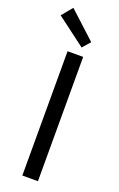

<svg xmlns="http://www.w3.org/2000/svg" viewBox="-186 -1017 661 1064"><g transform="rotate(20 145.0 -485.0)"><path d="M101 0V-733H193V0ZM167 -779 -3 -907 49 -970 207 -825Z"/></g></svg>

Font: Noto Sans KR Thin
Style: Regular
Weight: 400
Version: Version 2.004-H2;hotconv 1.0.118;makeotfexe 2.5.65603